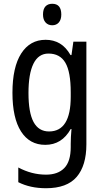

<svg xmlns="http://www.w3.org/2000/svg" viewBox="-20 -809 548 1018"><path d="M222 -598Q264 -598 297 -578.5Q330 -559 354 -517H359L369 -588H438V-44Q438 69 386.5 129Q335 189 224 189Q140 189 77 157V79Q148 117 224 117Q287 117 321 82Q355 47 355 -29V-46Q355 -61 356 -83Q357 -105 359 -125H355Q308 -41 220 -41Q137 -41 91.5 -112Q46 -183 46 -317Q46 -453 92.5 -525.5Q139 -598 222 -598ZM237 -525Q184 -525 157.5 -471.5Q131 -418 131 -316Q131 -212 158 -162Q185 -112 240 -112Q355 -112 355 -296V-320Q355 -428 326.5 -476.5Q298 -525 237 -525ZM257 -789Q305 -789 305 -732Q305 -705 292 -690Q279 -675 257 -675Q235 -675 221.5 -690Q208 -705 208 -732Q208 -761 221 -775Q234 -789 257 -789Z"/></svg>

Font: Noto Sans Tamil UI Condensed
Style: Regular
Weight: 400
Width: 3
Designer: Jelle Bosma - Monotype Design Team
Foundry: Monotype Imaging Inc.
Version: Version 2.004; ttfautohint (v1.8.4.7-5d5b)